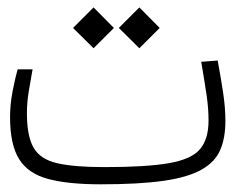

<svg xmlns="http://www.w3.org/2000/svg" viewBox="-20 -490 626 512"><path d="M248.5 1.5Q161.1 1.5 107.9 -12.9Q54.7 -27.3 30.8 -65.9Q6.8 -104.5 6.8 -177.7Q6.8 -211.9 13.9 -248.3Q21 -284.7 27.3 -305.2H66.9Q62 -277.3 56.9 -247.6Q51.8 -217.8 51.8 -187.5Q51.8 -126.5 69.8 -95.7Q87.9 -64.9 132.8 -54.7Q177.7 -44.4 258.3 -44.4Q370.6 -44.4 430.7 -54.9Q490.7 -65.4 513.4 -92.3Q536.1 -119.1 536.1 -168.5Q536.1 -201.2 530.8 -237.3Q525.4 -273.4 516.6 -325.2L560.5 -328.6Q568.8 -283.7 575 -242.9Q581.1 -202.1 581.1 -167.5Q581.1 -122.1 567.1 -89.8Q553.2 -57.6 517.1 -37.4Q481 -17.1 416 -7.8Q351.1 1.5 248.5 1.5ZM351.6 -361.3 296.9 -415.5 351.6 -470.2 405.8 -415.5ZM229.5 -361.3 174.8 -415.5 229.5 -470.2 283.7 -415.5Z"/></svg>

Font: Cascadia Code ExtraLight
Style: Regular
Weight: 200
Monospace: yes
Designer: Aaron Bell
Foundry: Saja Typeworks
Version: Version 2407.024; ttfautohint (v1.8.4)